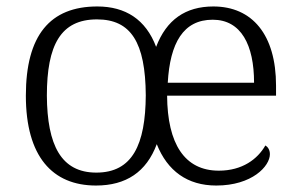

<svg xmlns="http://www.w3.org/2000/svg" viewBox="-20 -564 926 594"><path d="M277 10C370 10 433 -32 465 -118C498 -35 560 10 649 10C760 10 815 -50 815 -87C815 -101 808 -110 801 -114C777 -72 730 -36 657 -36C551 -36 498 -119 497 -268H834V-299C834 -457 760 -544 640 -544C554 -544 495 -503 463 -419C431 -504 368 -544 281 -544C135 -544 60 -455 60 -268C60 -80 142 10 277 10ZM278 -30C169 -30 126 -115 125 -268C125 -425 168 -504 280 -504C385 -504 430 -433 431 -269C430 -117 390 -30 278 -30ZM766 -308H499C506 -431 547 -503 638 -503C726 -503 766 -425 766 -308Z"/></svg>

Font: Noto Serif Light
Style: Regular
Weight: 300
Designer: Monotype Design Team
Foundry: Monotype Imaging Inc.
Version: Version 2.013